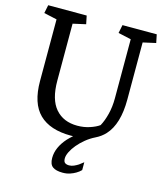

<svg xmlns="http://www.w3.org/2000/svg" viewBox="-127 -756 918 1073"><g transform="rotate(15 331.5 -219.5)"><path d="M175.8 -266.6Q175.8 -157.7 221.7 -105Q267.6 -52.2 348.1 -52.2Q386.7 -52.2 420.4 -63.5Q454.1 -74.7 474.1 -89.4Q490.7 -119.6 501.5 -162.6Q512.2 -205.6 512.2 -254.4V-596.2L437.5 -612.8L447.3 -660.6H645.5L655.3 -612.8L581.1 -596.2V-265.6Q581.1 -123.5 519 -56.2Q496.1 -31.2 463.9 -15.6Q435.1 -1.5 410.4 18.8Q385.7 39.1 367.7 60.8Q349.6 82.5 339.1 104Q328.6 125.5 328.6 142.1Q328.6 160.6 337.4 167.2Q346.2 173.8 361.3 173.8Q375.5 173.8 389.2 167.7Q402.8 161.6 414.1 154.3Q426.8 145.5 439.5 134.8V180.2Q427.7 192.4 411.6 201.7Q397.9 210 379.2 216.3Q360.4 222.7 336.9 222.7Q298.3 222.7 279.1 208.5Q259.8 194.3 259.8 157.7Q259.8 126.5 273.2 96.7Q286.6 66.9 311.5 39.1Q325.2 24.4 341.3 10.3Q335 10.7 328.6 10.7Q207 10.7 145 -50Q83 -110.8 83 -239.7V-596.2L7.8 -612.8L17.6 -660.6H240.2L250 -612.8L175.8 -596.2Z"/></g></svg>

Font: Noticia Text
Style: Regular
Weight: 400
Designer: JM Sole
Foundry: JM Sole
Version: Version 1.003